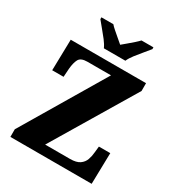

<svg xmlns="http://www.w3.org/2000/svg" viewBox="-215 -1065 1106 1199"><g transform="rotate(30 338.5 -465.5)"><path d="M43 0V-55L395 -647H225Q178 -647 164.5 -621.5Q151 -596 147 -551L143 -491H61L66 -714H609V-658L255 -67H434Q480 -67 503.5 -83.5Q527 -100 536 -125.5Q545 -151 547 -177L552 -224H634L629 0ZM272 -771Q262 -794 241.5 -820.5Q221 -847 199 -873Q177 -899 162 -918V-931H248Q257 -920 276 -903.5Q295 -887 315 -870Q335 -853 349 -841Q363 -853 383.5 -870Q404 -887 422.5 -903.5Q441 -920 451 -931H537V-918Q522 -899 500 -873Q478 -847 457.5 -820.5Q437 -794 427 -771Z"/></g></svg>

Font: Noto Serif Lao SemiCondensed Black
Style: Regular
Weight: 900
Width: 4
Designer: Monotype Design Team
Foundry: Monotype Imaging Inc.
Version: Version 2.003; ttfautohint (v1.8.4.7-5d5b)